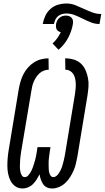

<svg xmlns="http://www.w3.org/2000/svg" viewBox="-20 -1068 598 1096"><path d="M277 8Q261 8 247.5 1.5Q234 -5 226 -17Q218 -29 213 -43.5Q208 -58 206 -73Q198 -58 189.5 -44Q181 -30 168.5 -17.5Q156 -5 140 1.5Q124 8 109 8Q85 8 67.5 -4.5Q50 -17 40 -36.5Q30 -56 26 -78Q22 -100 22 -122.5Q22 -145 24 -168Q26 -191 30 -214L87 -559Q91 -581 97 -602Q103 -623 113 -643Q123 -663 138.5 -681Q154 -699 173.5 -711.5Q193 -724 214.5 -729.5Q236 -735 257 -735L258 -670Q245 -670 231 -665Q217 -660 206 -650Q195 -640 187 -628Q179 -616 173 -602.5Q167 -589 164 -575.5Q161 -562 159 -549L101 -204Q100 -194 98 -183.5Q96 -173 95.5 -163Q95 -153 94.5 -142.5Q94 -132 93.5 -122Q93 -112 94 -102Q95 -92 97.5 -83Q100 -74 105.5 -65.5Q111 -57 121 -57Q133 -57 141.5 -67Q150 -77 156 -87.5Q162 -98 166 -109Q170 -120 173.5 -131Q177 -142 180 -153Q183 -164 185.5 -175.5Q188 -187 189.5 -198Q191 -209 193 -221L194 -228H268L267 -221Q265 -209 263.5 -198Q262 -187 260.5 -175.5Q259 -164 258 -153Q257 -142 257.5 -131Q258 -120 258 -109Q258 -98 260 -87Q262 -76 268 -66.5Q274 -57 285 -57Q294 -57 302 -63.5Q310 -70 315.5 -78.5Q321 -87 325.5 -95.5Q330 -104 333 -113Q336 -122 338.5 -131.5Q341 -141 343.5 -150Q346 -159 347.5 -168Q349 -177 351 -186L408 -531Q410 -546 411.5 -561Q413 -576 412.5 -590.5Q412 -605 409 -619Q406 -633 399 -644.5Q392 -656 380 -663Q368 -670 353 -670L352 -735Q377 -735 401 -728Q425 -721 442 -705Q459 -689 468.5 -667Q478 -645 482.5 -621Q487 -597 485 -571.5Q483 -546 479 -521L422 -176Q418 -155 413.5 -135Q409 -115 400.5 -95.5Q392 -76 380.5 -57.5Q369 -39 353 -24Q337 -9 317 -0.5Q297 8 277 8ZM288 -931H224Q228 -954 238.5 -977Q249 -1000 268 -1017Q287 -1034 311 -1041Q335 -1048 359 -1048Q386 -1048 410 -1038.5Q434 -1029 457.5 -1018Q481 -1007 506 -997.5Q531 -988 558 -988L548 -931Q522 -931 498.5 -940.5Q475 -950 453 -961Q431 -972 407.5 -981.5Q384 -991 358 -991Q346 -991 333.5 -987.5Q321 -984 311 -975.5Q301 -967 295.5 -955Q290 -943 288 -931ZM314 -784 280 -820Q295 -833 306.5 -849.5Q318 -866 327 -884Q320 -886 313.5 -890Q307 -894 303.5 -900.5Q300 -907 299.5 -915Q299 -923 300 -931Q302 -941 306.5 -950Q311 -959 319 -966Q327 -973 336.5 -976Q346 -979 356 -979Q366 -979 374.5 -976Q383 -973 389 -966Q395 -959 396.5 -950Q398 -941 396 -931Q393 -911 386 -891Q379 -871 369 -852Q359 -833 345 -815.5Q331 -798 314 -784Z"/></svg>

Font: Iosevka Term Curly Oblique
Style: Regular
Weight: 400
Italic angle: -9°
Designer: Belleve Invis
Foundry: Belleve Invis
Version: Version 32.3.0